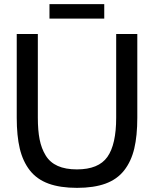

<svg xmlns="http://www.w3.org/2000/svg" viewBox="-20 -885 737 919"><path d="M348.1 14.2H349.1Q268.1 14.2 212.4 -6.1Q156.7 -26.4 123 -69.3Q89.4 -112.3 74.7 -173.6Q60.1 -234.9 60.1 -321.8V-722.2H161.1V-321.8Q161.1 -260.7 169.7 -217.5Q178.2 -174.3 198.7 -140.9Q219.2 -107.4 256.3 -90.8Q293.5 -74.2 348.1 -74.2Q451.7 -74.2 493.9 -133.8Q536.1 -193.4 536.1 -321.8V-722.2H637.2V-321.8Q637.2 -234.9 622.6 -173.6Q607.9 -112.3 574.2 -69.3Q540.5 -26.4 484.9 -6.1Q429.2 14.2 348.1 14.2ZM479 -795.9H216.8V-865.2H479Z"/></svg>

Font: Perun
Style: Regular
Weight: 400
Version: Version 1.0000